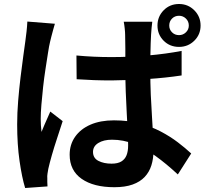

<svg xmlns="http://www.w3.org/2000/svg" viewBox="-20 -880 1040 962"><path d="M363 -602Q406 -598 449.5 -596Q493 -594 538 -594Q630 -594 721 -602Q812 -610 890 -625V-502Q811 -490 720 -484Q629 -478 538 -477Q494 -477 451 -478.5Q408 -480 364 -483ZM743 -771Q741 -757 739.5 -740Q738 -723 737 -707Q736 -691 735 -663.5Q734 -636 733.5 -602.5Q733 -569 733 -533Q733 -464 735.5 -405Q738 -346 741.5 -295.5Q745 -245 747 -202.5Q749 -160 749 -124Q749 -85 738.5 -51.5Q728 -18 705 6.5Q682 31 644.5 44.5Q607 58 553 58Q449 58 389 16Q329 -26 329 -105Q329 -156 356.5 -195Q384 -234 433.5 -255.5Q483 -277 551 -277Q622 -277 680 -261.5Q738 -246 785.5 -221Q833 -196 871 -167Q909 -138 938 -111L871 -6Q813 -60 758.5 -99Q704 -138 651 -159Q598 -180 541 -180Q499 -180 472.5 -163.5Q446 -147 446 -119Q446 -88 473 -74Q500 -60 539 -60Q570 -60 588 -71Q606 -82 614 -102Q622 -122 622 -151Q622 -177 620 -219.5Q618 -262 615 -313.5Q612 -365 610 -421.5Q608 -478 608 -532Q608 -589 608 -636Q608 -683 607 -705Q607 -717 605 -736.5Q603 -756 600 -771ZM255 -761Q252 -751 247 -733Q242 -715 237.5 -697.5Q233 -680 231 -671Q226 -651 220.5 -615Q215 -579 208 -534.5Q201 -490 196 -444Q191 -398 187.5 -356Q184 -314 184 -284Q184 -270 185 -252Q186 -234 188 -219Q195 -237 202.5 -254Q210 -271 217.5 -288Q225 -305 232 -321L294 -273Q281 -232 266 -187Q251 -142 239.5 -101.5Q228 -61 222 -34Q220 -24 218 -10Q216 4 217 12Q217 20 217 31.5Q217 43 218 54L106 62Q90 10 78 -73Q66 -156 66 -257Q66 -314 71 -375Q76 -436 83 -493.5Q90 -551 96.5 -598Q103 -645 107 -674Q110 -695 113 -722Q116 -749 117 -772ZM828 -752Q828 -732 842 -718Q856 -704 877 -704Q897 -704 911.5 -718Q926 -732 926 -752Q926 -773 911.5 -787Q897 -801 877 -801Q856 -801 842 -787Q828 -773 828 -752ZM769 -752Q769 -797 800 -828.5Q831 -860 877 -860Q922 -860 953.5 -828.5Q985 -797 985 -752Q985 -707 953.5 -676Q922 -645 877 -645Q831 -645 800 -676Q769 -707 769 -752Z"/></svg>

Font: Noto Sans SC
Style: Bold
Weight: 700
Designer: Ryoko NISHIZUKA  (kana, bopomofo & ideographs); Paul D. Hunt (Latin, Greek & Cyrillic); Sandoll Communications , Soo-you
Foundry: Adobe
Version: Version 2.004-H2;hotconv 1.0.118;makeotfexe 2.5.65603